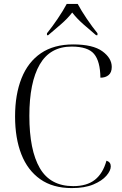

<svg xmlns="http://www.w3.org/2000/svg" viewBox="-20 -951 625 981"><path d="M347 10Q250 10 185.5 -35.5Q121 -81 89 -163Q57 -245 57 -356Q57 -468 90 -551Q123 -634 189 -679Q255 -724 354 -724Q455 -724 503 -689Q551 -654 551 -609Q551 -581 535 -567.5Q519 -554 493 -554Q492 -638 460.5 -675.5Q429 -713 346 -713Q236 -713 183 -621.5Q130 -530 130 -359Q130 -184 183.5 -92Q237 0 354 0Q424 0 465 -32.5Q506 -65 524 -130Q546 -123 546 -101Q546 -79 523.5 -53Q501 -27 457 -8.5Q413 10 347 10ZM220 -781Q246 -813 274.5 -855Q303 -897 321 -931H377Q395 -897 423.5 -855Q452 -813 478 -781V-771H471Q440 -797 406 -827Q372 -857 349 -887Q326 -857 291.5 -827Q257 -797 226 -771H220Z"/></svg>

Font: Noto Serif Display Light
Style: Regular
Weight: 300
Designer: Monotype Design Team
Foundry: Monotype Imaging Inc.
Version: Version 2.009